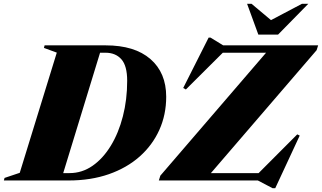

<svg xmlns="http://www.w3.org/2000/svg" viewBox="-76 -955 1703 1016"><path d="M224.5 -676.5 156.5 -701.5 160 -715H483Q636.5 -715 720 -642.5Q803.5 -570 803.5 -443Q803.5 -348 767 -267.2Q730.5 -186.5 662.8 -126.5Q595 -66.5 499.8 -33.2Q404.5 0 287 0H-55.5L-52 -13.5L28.5 -40.5ZM292 -39Q358 -39 413.5 -77.5Q469 -116 510.2 -183.5Q551.5 -251 574.2 -339.2Q597 -427.5 597 -527.5Q597 -607 566.2 -641.5Q535.5 -676 482 -676H453.5L258.5 -39ZM1607.5 -715 1599.5 -689.5 1040 -39H1292.5L1497 -244L1510 -237.5L1380.5 41H1366.5L1288.5 0H764.5L772.5 -25.5L1332 -676H1103L907.5 -481.5L893.5 -489.5L1028 -756H1038L1105 -715ZM1555.5 -935 1395.5 -772H1291L1231.5 -935H1255L1358 -848.5L1522 -935Z"/></svg>

Font: Newsreader Display ExtraBold
Style: Italic
Weight: 800
Italic angle: -17°
Designer: Hugues Gentile
Foundry: Production Type
Version: Version 1.001